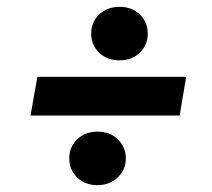

<svg xmlns="http://www.w3.org/2000/svg" viewBox="-20 -570 619 560"><path d="M69 -233 89 -346H523L504 -233ZM264 -30Q228 -30 205 -52.5Q182 -75 182 -108Q182 -141 205 -163.5Q228 -186 264 -186Q301 -186 324 -163.5Q347 -141 347 -108Q347 -75 323.5 -52.5Q300 -30 264 -30ZM329 -394Q292 -394 269 -416.5Q246 -439 246 -472Q246 -505 269 -527.5Q292 -550 329 -550Q365 -550 388 -527.5Q411 -505 411 -472Q411 -439 388 -416.5Q365 -394 329 -394Z"/></svg>

Font: DM Sans 17pt
Style: Bold Italic
Weight: 700
Italic angle: -10°
Version: Version 4.004;gftools[0.9.30]